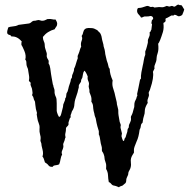

<svg xmlns="http://www.w3.org/2000/svg" viewBox="-20 -797 814 828"><path d="M476.6 -384.8 483.4 -356.4Q483.4 -347.7 487.3 -335Q491.2 -322.3 490.2 -314.5Q489.3 -306.6 496.1 -271.5Q502 -258.8 500.5 -254.4Q499 -250 500 -245.1L505.9 -221.7L503.9 -210Q504.9 -204.1 506.8 -199.2Q508.8 -194.3 510.7 -189.5Q515.6 -188.5 516.1 -193.8Q516.6 -199.2 519 -201.7Q521.5 -204.1 522 -206.1Q522.5 -208 524.9 -216.3Q527.3 -224.6 528.3 -226.6Q529.3 -228.5 529.8 -235.4Q530.3 -242.2 533.2 -244.1Q536.1 -246.1 536.1 -257.8Q538.1 -262.7 542 -271Q545.9 -279.3 544.9 -285.2Q543.9 -291 544.9 -294.9L549.8 -304.7Q552.7 -311.5 554.2 -318.8Q555.7 -326.2 557.6 -331.1Q559.6 -335.9 559.1 -338.9Q558.6 -341.8 559.6 -350.1Q560.5 -358.4 564.5 -365.2Q568.4 -372.1 568.8 -376Q569.3 -379.9 571.3 -382.3Q573.2 -384.8 571.8 -387.7Q570.3 -390.6 572.8 -398.9Q575.2 -407.2 577.1 -418.9Q579.1 -430.7 581.1 -439Q583 -447.3 583.5 -451.2Q584 -455.1 587.9 -458Q586.9 -467.8 589.8 -485.4L593.8 -504.9Q593.8 -507.8 595.7 -514.6Q597.7 -521.5 600.1 -537.1Q602.5 -552.7 606.4 -560.5V-575.2Q610.4 -584 613.3 -595.7L617.2 -611.3Q618.2 -615.2 617.7 -619.1Q617.2 -623 618.7 -627.4Q620.1 -631.8 623.5 -639.2Q627 -646.5 625 -657.2Q628.9 -659.2 629.9 -663.1Q630.9 -667 632.8 -668.9L634.8 -685.5Q636.7 -692.4 634.3 -694.3Q631.8 -696.3 633.8 -703.1Q633.8 -710 638.2 -712.9Q642.6 -715.8 638.7 -723.6Q632.8 -729.5 626 -727.5Q619.1 -725.6 612.3 -726.1Q605.5 -726.6 603.5 -726.1Q601.6 -725.6 599.1 -724.6Q596.7 -723.6 593.8 -722.2Q590.8 -720.7 587.9 -721.7Q585.9 -726.6 578.1 -734.4Q570.3 -742.2 571.3 -752.4Q572.3 -762.7 578.1 -762.7Q584 -762.7 592.3 -764.6Q600.6 -766.6 606 -769Q611.3 -771.5 618.2 -771.5L629.9 -766.6Q639.6 -768.6 642.1 -766.6Q644.5 -764.6 646.5 -764.6L666 -766.6Q681.6 -764.6 687.5 -767.1Q693.4 -769.5 699.2 -771.5L710 -768.6L720.7 -771.5Q723.6 -771.5 727.1 -769.5Q730.5 -767.6 733.4 -768.6Q736.3 -769.5 740.2 -772.9Q744.1 -776.4 749 -777.3Q757.8 -773.4 758.3 -774.4Q758.8 -775.4 760.7 -775.4Q764.6 -773.4 767.6 -767.6Q770.5 -761.7 774.4 -756.8Q773.4 -751 770.5 -744.1Q767.6 -737.3 765.6 -732.4Q752.9 -723.6 745.6 -728.5Q738.3 -733.4 732.4 -733.4Q727.5 -728.5 724.6 -730Q721.7 -731.4 717.8 -729.5Q713.9 -727.5 707.5 -723.6Q701.2 -719.7 695.3 -717.8Q692.4 -714.8 693.8 -712.4Q695.3 -710 693.4 -705.1Q691.4 -700.2 689 -700.7Q686.5 -701.2 684.6 -696.3Q687.5 -676.8 682.6 -659.2Q668.9 -615.2 662.1 -608.4Q665 -583 660.2 -568.8Q655.3 -554.7 655.3 -546.9Q655.3 -539.1 653.3 -532.2Q651.4 -525.4 647.9 -517.6Q644.5 -509.8 646.5 -502L639.6 -487.3Q644.5 -462.9 627.9 -414.1Q627 -409.2 623.5 -403.3Q620.1 -397.5 621.6 -393.1Q623 -388.7 622.1 -383.8Q621.1 -378.9 617.7 -370.6Q614.3 -362.3 617.2 -353.5Q604.5 -333 604.5 -319.8Q604.5 -306.6 601.1 -298.3Q597.7 -290 594.7 -267.6Q587.9 -262.7 587.4 -253.9Q586.9 -245.1 582 -237.3Q578.1 -205.1 569.3 -187.5Q557.6 -160.2 557.6 -152.3V-138.7Q554.7 -133.8 551.3 -128.4Q547.9 -123 545.4 -115.2Q543 -107.4 544.4 -96.2Q545.9 -85 543.9 -77.1Q542 -69.3 539.6 -65.4Q537.1 -61.5 535.2 -57.1Q533.2 -52.7 533.2 -48.8Q533.2 -44.9 531.7 -41.5Q530.3 -38.1 528.8 -35.2Q527.3 -32.2 525.9 -28.3Q524.4 -24.4 524.4 -18.6Q524.4 -12.7 521.5 -7.8Q512.7 -1 511.7 0.5Q510.7 2 508.3 3.4Q505.9 4.9 501 5.9Q496.1 6.8 493.2 10.7Q489.3 8.8 486.3 7.8Q483.4 6.8 480 5.4Q476.6 3.9 472.2 3.4Q467.8 2.9 464.8 1Q461.9 -1 458 -5.9Q454.1 -10.7 449.2 -11.7Q446.3 -26.4 445.8 -41Q445.3 -55.7 437.5 -68.4Q437.5 -75.2 438 -82Q438.5 -88.9 434.6 -99.1Q430.7 -109.4 430.7 -115.7Q430.7 -122.1 427.7 -130.4Q424.8 -138.7 422.9 -140.6Q420.9 -142.6 419.9 -146Q418.9 -149.4 419.4 -155.3Q419.9 -161.1 417 -169.9Q414.1 -178.7 413.1 -188Q412.1 -197.3 410.2 -205.6Q408.2 -213.9 407.2 -214.8Q406.2 -215.8 406.2 -216.8V-231.4Q398.4 -255.9 396.5 -266.6Q394.5 -277.3 392.6 -287.1Q387.7 -298.8 387.7 -301.8Q387.7 -304.7 386.7 -307.6L383.8 -318.4Q381.8 -329.1 381.3 -338.9Q380.9 -348.6 374 -358.4Q376 -374 371.1 -385.7Q366.2 -397.5 365.7 -399.9Q365.2 -402.3 365.7 -405.8Q366.2 -409.2 363.8 -416.5Q361.3 -423.8 363.3 -431.2Q365.2 -438.5 360.4 -448.2Q356.4 -458 358.4 -466.8Q350.6 -487.3 343.8 -492.2Q338.9 -485.4 337.9 -477.5Q336.9 -469.7 335 -461.9Q329.1 -452.1 329.6 -449.2Q330.1 -446.3 328.6 -443.4Q327.1 -440.4 324.7 -437.5Q322.3 -434.6 320.8 -431.2Q319.3 -427.7 319.8 -423.8Q320.3 -419.9 318.8 -416.5Q317.4 -413.1 316.9 -409.7Q316.4 -406.2 314.5 -398.9Q312.5 -391.6 308.1 -379.4Q303.7 -367.2 302.2 -358.9Q300.8 -350.6 300.8 -347.7Q300.8 -332 290 -316.4Q287.1 -305.7 285.2 -302.2Q283.2 -298.8 285.2 -291Q281.2 -289.1 280.8 -285.6Q280.3 -282.2 277.3 -274.9Q274.4 -267.6 275.4 -264.6Q276.4 -261.7 274.9 -258.3Q273.4 -254.9 270 -252Q266.6 -249 264.6 -245.1Q264.6 -231.4 262.2 -223.1Q259.8 -214.8 262.7 -204.1Q260.7 -202.1 260.3 -198.7Q259.8 -195.3 258.3 -190.9Q256.8 -186.5 255.4 -183.6Q253.9 -180.7 252.9 -177.2Q252 -173.8 252.9 -170.4Q253.9 -167 252.9 -161.6Q252 -156.2 248 -147.5Q244.1 -138.7 248 -130.9Q243.2 -123 241.2 -110.8Q239.3 -98.6 235.4 -88.9Q231.4 -85.9 226.1 -85.4Q220.7 -85 214.8 -83.5Q209 -82 209 -79.6Q209 -77.1 201.2 -77.6Q193.4 -78.1 189 -84Q184.6 -89.8 181.2 -91.8Q177.7 -93.8 173.8 -96.7Q168.9 -116.2 163.1 -122.1Q168 -134.8 163.1 -152.8Q158.2 -170.9 158.2 -178.7L154.3 -189.5Q154.3 -195.3 155.3 -200.2Q156.2 -205.1 152.8 -217.3Q149.4 -229.5 150.4 -239.7Q151.4 -250 149.9 -256.3Q148.4 -262.7 146.5 -267.1Q144.5 -271.5 143.1 -276.9Q141.6 -282.2 141.1 -286.6Q140.6 -291 139.2 -298.3Q137.7 -305.7 138.7 -306.6Q139.6 -307.6 139.6 -309.6L134.8 -327.1Q134.8 -330.1 133.8 -334.5Q132.8 -338.9 132.3 -345.2Q131.8 -351.6 130.9 -358.4Q125 -369.1 124.5 -374.5Q124 -379.9 119.1 -384.8Q118.2 -389.6 119.6 -392.1Q121.1 -394.5 120.1 -398.9Q119.1 -403.3 118.7 -409.7Q118.2 -416 114.3 -423.8Q110.4 -431.6 112.3 -436.5Q112.3 -442.4 108.9 -443.8Q105.5 -445.3 104.5 -450.2Q107.4 -460 104.5 -474.6Q101.6 -489.3 101.6 -492.7Q101.6 -496.1 100.6 -499.5Q99.6 -502.9 98.1 -505.4Q96.7 -507.8 95.2 -513.2Q93.8 -518.6 93.8 -526.9Q93.8 -535.2 88.9 -540Q93.8 -556.6 85 -577.6Q76.2 -598.6 72.3 -603.5V-611.3Q72.3 -615.2 74.2 -617.2Q54.7 -641.6 29.3 -639.6Q26.4 -645.5 20.5 -646.5Q14.6 -647.5 11.7 -652.3Q9.8 -658.2 11.7 -665Q13.7 -671.9 15.6 -678.7Q20.5 -681.6 35.6 -683.1Q50.8 -684.6 55.2 -687.5Q59.6 -690.4 64.5 -690.4L101.6 -695.3Q109.4 -695.3 118.2 -704.1Q124 -708 127.9 -707.5Q131.8 -707 139.2 -709.5Q146.5 -711.9 152.3 -709.5Q158.2 -707 164.6 -707.5Q170.9 -708 175.3 -710.4Q179.7 -712.9 184.6 -714.8Q199.2 -715.8 205.1 -713.9Q210.9 -711.9 219.7 -712.9Q226.6 -702.1 226.6 -694.3Q226.6 -686.5 222.2 -681.2Q217.8 -675.8 215.8 -670.9Q183.6 -662.1 165 -637.7Q165 -627 168.9 -619.1Q172.9 -611.3 172.9 -604Q172.9 -596.7 174.3 -590.8Q175.8 -585 177.7 -579.6Q179.7 -574.2 181.2 -568.8Q182.6 -563.5 181.6 -559.1Q180.7 -554.7 182.6 -549.3Q184.6 -543.9 188 -539.1Q191.4 -534.2 189.5 -523.4Q195.3 -514.6 196.8 -502Q198.2 -489.3 200.2 -477.1Q202.1 -464.8 204.1 -454.1Q206.1 -443.4 208 -432.6Q210 -429.7 210 -426.8Q210 -423.8 212.9 -416.5Q215.8 -409.2 215.3 -403.8Q214.8 -398.4 216.3 -391.6Q217.8 -384.8 221.2 -378.4Q224.6 -372.1 224.6 -351.6V-318.4Q225.6 -311.5 229.5 -302.2Q233.4 -293 235.4 -293Q241.2 -293 245.1 -310.1Q249 -327.1 250.5 -331.5Q252 -335.9 252 -339.4Q252 -342.8 252.9 -346.7Q253.9 -350.6 257.8 -358.9Q261.7 -367.2 261.2 -371.1Q260.7 -375 264.6 -377L266.6 -393.6Q272.5 -402.3 274.4 -413.1Q276.4 -423.8 280.8 -435.5Q285.2 -447.3 285.2 -451.7Q285.2 -456.1 288.1 -459Q291 -461.9 290.5 -466.8Q290 -471.7 294.9 -481.4Q299.8 -491.2 299.8 -502Q303.7 -506.8 311.5 -535.2L315.4 -545.9Q315.4 -548.8 314.9 -551.8Q314.5 -554.7 315.4 -557.1Q316.4 -559.6 319.3 -566.4Q322.3 -573.2 324.2 -581.1Q326.2 -588.9 330.1 -595.7Q327.1 -609.4 332 -621.1Q336.9 -632.8 332 -641.6Q337.9 -649.4 338.9 -658.2Q342.8 -675.8 361.3 -676.3Q379.9 -676.8 387.7 -672.9L399.4 -667Q409.2 -656.2 410.2 -656.2Q411.1 -656.2 414.6 -648.9Q418 -641.6 418.9 -633.8Q419.9 -626 423.3 -614.7Q426.8 -603.5 426.8 -597.7Q432.6 -580.1 433.1 -571.8Q433.6 -563.5 435.5 -557.1Q437.5 -550.8 440.4 -536.1Q446.3 -520.5 447.3 -512.7Q448.2 -504.9 453.1 -500Q453.1 -478.5 465.8 -450.2Q462.9 -433.6 466.8 -419.9Q476.6 -389.6 476.6 -384.8Z"/></svg>

Font: Mountains of Christmas
Style: Bold
Weight: 700
Designer: Crystal Kluge
Foundry: Font Diner, Inc DBA Tart Workshop
Version: Version 1.002